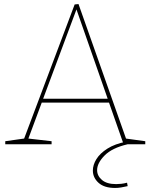

<svg xmlns="http://www.w3.org/2000/svg" viewBox="-20 -713 744 949"><path d="M605 -22 596 -29 698 -15V0H591L517 -211L525 -206H179L189 -213L118 -22L113 -29L235 -15V0H6V-15L105 -29L97 -22L349 -691L368 -693ZM191 -219 185 -225H518L514 -220L356 -672H360ZM549 216Q495 216 467 190.5Q439 165 439 130Q439 102 456.5 73.5Q474 45 511 21.5Q548 -2 605 -13L611 0Q534 18 497 55.5Q460 93 460 128Q460 156 484 176.5Q508 197 554 197Q566 197 579.5 195.5Q593 194 608 190L611 207Q594 211 578.5 213.5Q563 216 549 216Z"/></svg>

Font: Bitter Thin Thin
Style: Regular
Weight: 250
Version: Version 2.002